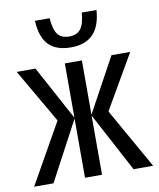

<svg xmlns="http://www.w3.org/2000/svg" viewBox="-84 -821 734 888"><g transform="rotate(-10 282.5 -377.5)"><path d="M403 -283 563 0H471L323 -278V0H243V-278L95 0H4L164 -283L17 -537H105L243 -282V-537H323V-282L462 -537H550ZM285 -605Q216 -605 180.5 -641Q145 -677 141 -755H210Q214 -702 231 -679Q248 -656 285 -656Q322 -656 339.5 -679.5Q357 -703 361 -755H430Q420 -605 285 -605Z"/></g></svg>

Font: Noto Sans UI Cond
Style: Regular
Weight: 400
Width: 3
Designer: Monotype Design Team
Foundry: Monotype Imaging Inc.
Version: Version 1.001